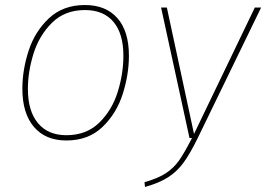

<svg xmlns="http://www.w3.org/2000/svg" viewBox="-20 -549 1059 764"><path d="M69 -196Q69 -271 94 -347.5Q119 -424 175 -476.5Q231 -529 318 -529Q401 -529 447 -477Q493 -425 493 -327Q493 -253 468.5 -175.5Q444 -98 388 -44Q332 10 244 10Q161 10 115 -44Q69 -98 69 -196ZM471 -327Q471 -415 431.5 -462Q392 -509 318 -509Q238 -509 187 -458.5Q136 -408 113.5 -336Q91 -264 91 -195Q91 -107 131 -59Q171 -11 244 -11Q324 -11 375 -61Q426 -111 448.5 -183.5Q471 -256 471 -327ZM766 2Q736 63 710.5 98Q685 133 649.5 156Q614 179 557 195L555 176Q608 161 639.5 140.5Q671 120 692.5 89.5Q714 59 744 0H734L621 -519H644L752 -16L994 -519H1019Z"/></svg>

Font: Fira Sans Thin
Style: Italic
Weight: 250
Italic angle: -8°
Designer: Carrois Corporate & Edenspiekermann AG
Foundry: Carrois Corporate GbR & Edenspiekermann AG
Version: Version 4.203